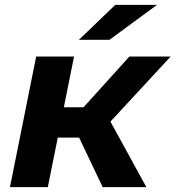

<svg xmlns="http://www.w3.org/2000/svg" viewBox="-20 -771 723 791"><path d="M403 0 306 -204H218L177 0H21L129 -538H285L243 -329H324L513 -538H683L435 -270L583 0ZM305 -607 455 -751H627L431 -607Z"/></svg>

Font: Montserrat
Style: Bold Italic
Weight: 700
Italic angle: -11.3°
Designer: Julieta Ulanovsky
Foundry: Julieta Ulanovsky
Version: Version 9.000; ttfautohint (v1.8.4.7-5d5b)